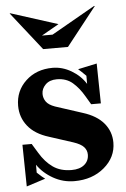

<svg xmlns="http://www.w3.org/2000/svg" viewBox="-54 -796 558 848"><g transform="rotate(-5 224.5 -372.0)"><path d="M203 -448Q171 -448 153 -430Q135 -412 135 -389Q135 -370 146 -354.5Q157 -339 185 -329L305 -290Q366 -271 397 -234Q428 -197 428 -148Q428 -83 375 -38Q322 7 242 7Q192 7 148.5 -17.5Q105 -42 79 -80V-45Q88 -36 100 -26Q112 -16 114 -15L30 12L27 -173H68L93 -132Q118 -90 151.5 -66.5Q185 -43 234 -43Q270 -43 290.5 -60Q311 -77 311 -105Q311 -124 298 -138.5Q285 -153 252 -164L147 -198Q85 -217 54 -256Q23 -295 23 -346Q23 -412 70 -456Q117 -500 189 -500Q232 -500 272 -476.5Q312 -453 335 -416V-452Q328 -459 315.5 -471Q303 -483 301 -484L385 -502L388 -325H345L323 -362Q301 -400 273 -424Q245 -448 203 -448ZM395 -756H399L265 -586H155L21 -756H25L232 -690L155 -646H202Z"/></g></svg>

Font: Redaction
Style: Bold
Weight: 700
Designer: Jeremy Mickel / Forest Young
Foundry: MCKL
Version: Version 2.001; Redaction Bold